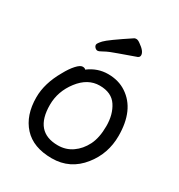

<svg xmlns="http://www.w3.org/2000/svg" viewBox="-175 -837 913 979"><g transform="rotate(30 281.0 -347.5)"><path d="M266.6 -48.8Q314 -48.8 350.8 -74.5Q387.7 -100.1 410.2 -144.5Q432.6 -189 432.6 -257.8Q432.6 -326.2 401.6 -373Q370.6 -419.9 300.8 -419.9Q231 -419.9 179.9 -353.5Q128.9 -287.1 128.9 -208Q128.9 -48.8 266.6 -48.8ZM272.9 23.9Q163.6 23.9 106.7 -38.6Q49.8 -101.1 49.8 -207Q49.8 -289.1 100.6 -377Q120.6 -414.1 141.6 -437Q162.6 -460 176.8 -460Q189.9 -460 194.8 -453.1Q246.6 -492.2 308.6 -492.2Q370.6 -492.2 416 -461.9Q511.7 -398.9 511.7 -245.1Q511.7 -141.1 448.7 -62Q380.9 23.9 272.9 23.9ZM178.7 -590.8Q178.7 -599.1 198.7 -620.6Q218.8 -642.1 332 -716.8Q335.9 -719.2 343.8 -719.2Q353 -719.2 366.7 -709Q405.8 -682.1 405.8 -659.2Q405.8 -647.9 395 -643.1Q345.7 -625 297.9 -608.4Q250 -591.8 229.5 -579.8Q209 -567.9 200.9 -567.9Q192.9 -567.9 185.8 -575Q178.7 -582 178.7 -590.8Z"/></g></svg>

Font: LXGW WenKai GB Screen
Style: Regular
Weight: 400
Designer: LXGW / Fontworks Inc.
Foundry: LXGW / Fontworks Inc.
Version: Version 1.321;February 19, 2024;FontCreator 14.0.0.2901 64-b